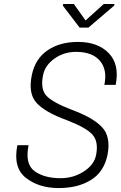

<svg xmlns="http://www.w3.org/2000/svg" viewBox="-20 -931 604 961"><path d="M460.9 -154.8Q474.1 -221.7 443.1 -256.8Q412.1 -292 313 -330.1Q207.5 -368.2 163.8 -415Q120.1 -461.9 139.2 -554.7Q155.8 -636.7 217.8 -679Q279.8 -721.2 370.6 -721.2Q470.2 -721.2 524.7 -664.6Q579.1 -607.9 559.1 -506.3H502.4Q518.1 -583 479.7 -627.2Q441.4 -671.4 360.8 -671.4Q299.3 -671.4 252.2 -637.5Q205.1 -603.5 195.8 -555.7Q181.6 -487.8 210.4 -453.9Q239.3 -419.9 340.8 -380.9Q446.8 -341.8 491.2 -293.9Q535.6 -246.1 518.1 -155.8Q501 -71.3 435.8 -30.5Q370.6 10.3 273.4 10.3Q174.8 10.3 109.6 -40.8Q44.4 -91.8 66.9 -204.1H123Q104 -109.9 152.8 -74.5Q201.7 -39.1 283.2 -39.1Q347.2 -39.1 399.2 -72.5Q451.2 -106 460.9 -154.8ZM408.2 -828.6 499.5 -911.1H553.2L551.3 -902.8L422.9 -793H378.4L294.4 -902.8L296.4 -911.1H349.6Z"/></svg>

Font: Franko
Style: Light Italic
Weight: 300
Designer: Google
Version: Version 1.200310; 2013